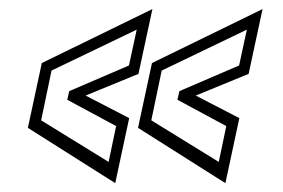

<svg xmlns="http://www.w3.org/2000/svg" viewBox="-20 -522 640 434"><path d="M489.5 -108 292 -233 323.5 -379.5 573.5 -501.5 542 -355 422.5 -306 521 -255ZM474.5 -156 491.5 -237 381 -296.5 385.5 -316 520.5 -374 538 -455 345.5 -362.5 322 -250ZM240.5 -108 43 -233 74.5 -379.5 324.5 -501.5 293 -355 173.5 -306 272 -255ZM225.5 -156 242.5 -237 132 -296.5 136.5 -316 271.5 -374 289 -455 96.5 -362.5 73 -250Z"/></svg>

Font: Tourney Light
Style: Italic
Weight: 300
Italic angle: -12°
Version: Version 1.015